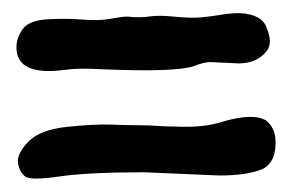

<svg xmlns="http://www.w3.org/2000/svg" viewBox="-20 -475 443 291"><path d="M341.8 -378.9 298.8 -380.9Q289.1 -380.9 274.4 -375Q247.1 -365.2 132.8 -370.1Q98.6 -372.1 78.1 -369.1Q4.9 -359.4 4.9 -403.3Q4.9 -418 14.6 -431.2Q24.4 -444.3 52.7 -445.8Q81.1 -447.3 105.5 -445.3Q129.9 -443.4 146 -446.3Q162.1 -449.2 168.5 -449.7Q174.8 -450.2 179.7 -449.2Q195.3 -448.2 208 -450.2Q220.7 -452.1 245.1 -449.7Q269.5 -447.3 285.2 -448.7Q300.8 -450.2 314.9 -452.6Q329.1 -455.1 343.8 -455.1Q377 -453.1 383.8 -433.6Q393.6 -411.1 384.8 -398.4Q370.1 -378.9 341.8 -378.9ZM312.5 -209 198.2 -213.9Q113.3 -213.9 69.8 -207.5Q26.4 -201.2 18.1 -207.5Q9.8 -213.9 7.3 -227.5Q4.9 -241.2 22.5 -259.8Q40 -278.3 81.5 -282.7Q123 -287.1 148.9 -286.1Q174.8 -285.2 189.9 -285.2Q205.1 -285.2 218.3 -284.2Q231.4 -283.2 246.1 -283.2Q288.1 -281.2 315.4 -290Q364.3 -304.7 383.8 -292Q396.5 -281.2 397.5 -263.7Q399.4 -229.5 377.9 -218.8Q354.5 -209 312.5 -209Z"/></svg>

Font: Creepster
Style: Regular
Weight: 400
Designer: Font Diner, Inc
Foundry: Font Diner, Inc
Version: Version 1.002